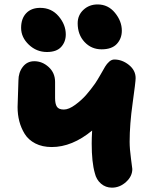

<svg xmlns="http://www.w3.org/2000/svg" viewBox="-20 -883 695 875"><path d="M442.9 -658.2Q396.5 -658.2 365.2 -691.7Q334 -725.1 334 -776.9Q334 -814 360.4 -838.4Q386.7 -862.8 424.8 -862.8Q472.7 -862.8 503.9 -824.7Q535.2 -786.6 535.2 -743.2Q535.2 -707.5 512.5 -682.9Q489.7 -658.2 442.9 -658.2ZM193.8 -646Q146.5 -646 111.3 -679.4Q76.2 -712.9 76.2 -755.9Q76.2 -798.3 99.4 -822.8Q122.6 -847.2 163.1 -847.2Q214.8 -847.2 247.3 -808.8Q279.8 -770.5 279.8 -726.1Q279.8 -692.4 258.8 -669.2Q237.8 -646 193.8 -646ZM490.2 -27.8Q461.4 -27.8 440.2 -46.1Q418.9 -64.5 412.1 -94.2Q397.9 -143.6 397.9 -229Q397.9 -253.9 399.9 -288.1Q308.6 -212.9 215.8 -212.9Q172.9 -212.9 141.1 -229.2Q109.4 -245.6 92.5 -272.9Q75.7 -300.3 67.9 -330.8Q60.1 -361.3 60.1 -395Q60.1 -410.2 62 -453.1Q64 -496.1 64 -516.1Q64 -552.2 83.7 -578.1Q103.5 -604 136.2 -604Q172.9 -604 201.9 -577.4Q231 -550.8 231 -509.8V-436Q231 -409.7 239.3 -396.7Q247.6 -383.8 271 -383.8Q293.5 -383.8 322.8 -405.3Q352.1 -426.8 373.3 -451.2Q394.5 -475.6 413.1 -502Q424.3 -518.6 438 -542.7Q451.7 -566.9 459.2 -579.6Q466.8 -592.3 477.8 -602.1Q488.8 -611.8 501 -611.8Q536.6 -611.8 567.4 -587.2Q598.1 -562.5 598.1 -526.9Q598.1 -510.3 584.5 -413.3Q570.8 -316.4 570.8 -236.8Q570.8 -205.1 576.9 -160.2Q583 -115.2 583 -112.8Q583 -79.6 554.4 -53.7Q525.9 -27.8 490.2 -27.8Z"/></svg>

Font: Shantell Sans Irregular
Style: Regular
Weight: 800
Designer: Stephen Nixon, Anya Danilova, Shantell Martin
Foundry: Arrow Type
Version: Version 1.006;[9816181b4]